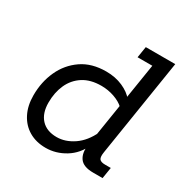

<svg xmlns="http://www.w3.org/2000/svg" viewBox="-141 -701 803 829"><g transform="rotate(30 261.0 -286.5)"><path d="M194.7 10Q147.3 10 111.6 -10.9Q75.9 -31.8 56.2 -70.4Q36.4 -108.9 36.4 -160.7Q36.4 -227.6 61.9 -283.1Q87.3 -338.7 136.6 -372.7Q185.8 -406.7 258.1 -406.7Q303.8 -406.7 340.7 -390.4Q377.6 -374.1 397 -349.3L387.1 -338.3L417.2 -527.4H343.6L352.5 -583H499.4L423.1 -100.7Q418.7 -74.2 425.7 -64.9Q432.7 -55.6 454.4 -55.6H482.5L473.6 0H426.4Q377.6 0 359.6 -25.1Q341.6 -50.2 348.2 -92.1L352 -116L360.1 -99Q337 -45.9 291.4 -18Q245.8 10 194.7 10ZM212.8 -54Q255.8 -54 296.7 -81.8Q337.5 -109.6 363 -164.2L355 -136.6L384.3 -321.3L385.3 -303.2Q366.1 -321.1 335.2 -331.9Q304.2 -342.7 270.7 -342.7Q216.6 -342.7 180.4 -319.4Q144.2 -296 126.2 -256Q108.3 -216.1 108.3 -165.8Q108.3 -113.1 135.6 -83.5Q163 -54 212.8 -54Z"/></g></svg>

Font: Rokkitt SemiBold
Style: Italic
Weight: 600
Italic angle: -9°
Designer: Vernon Adams
Foundry: Vernon Adams
Version: Version 3.103